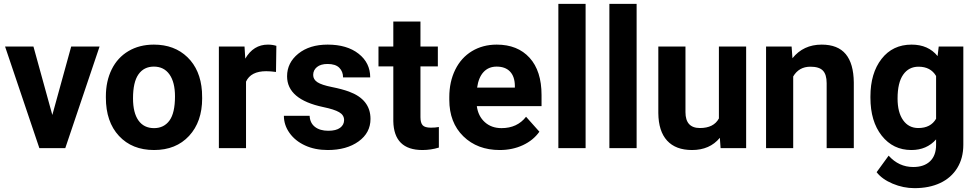

<svg xmlns="http://www.w3.org/2000/svg" viewBox="-20 -770 5082 998"><path d="M252 -172.4 350.1 -528.3H497.6L319.3 0H184.6L6.3 -528.3H153.8Z M530.3 -269Q530.3 -347.7 560.5 -409.2Q590.8 -470.7 647.7 -504.4Q704.6 -538.1 779.8 -538.1Q886.7 -538.1 954.3 -472.7Q1022 -407.2 1029.8 -294.9L1030.8 -258.8Q1030.8 -137.2 962.9 -63.7Q895 9.8 780.8 9.8Q666.5 9.8 598.4 -63.5Q530.3 -136.7 530.3 -262.7ZM671.4 -258.8Q671.4 -183.6 699.7 -143.8Q728 -104 780.8 -104Q832 -104 860.8 -143.3Q889.6 -182.6 889.6 -269Q889.6 -342.8 860.8 -383.3Q832 -423.8 779.8 -423.8Q728 -423.8 699.7 -383.5Q671.4 -343.3 671.4 -258.8Z M1414.6 -396Q1385.7 -399.9 1363.8 -399.9Q1283.7 -399.9 1258.8 -345.7V0H1117.7V-528.3H1251L1254.9 -465.3Q1297.4 -538.1 1372.6 -538.1Q1396 -538.1 1416.5 -531.7Z M1768.6 -146Q1768.6 -171.9 1742.9 -186.8Q1717.3 -201.7 1660.6 -213.4Q1472.2 -252.9 1472.2 -373.5Q1472.2 -443.8 1530.5 -491Q1588.9 -538.1 1683.1 -538.1Q1783.7 -538.1 1844 -490.7Q1904.3 -443.4 1904.3 -367.7H1763.2Q1763.2 -397.9 1743.7 -417.7Q1724.1 -437.5 1682.6 -437.5Q1647 -437.5 1627.4 -421.4Q1607.9 -405.3 1607.9 -380.4Q1607.9 -356.9 1630.1 -342.5Q1652.3 -328.1 1705.1 -317.6Q1757.8 -307.1 1793.9 -293.9Q1905.8 -252.9 1905.8 -151.9Q1905.8 -79.6 1843.8 -34.9Q1781.7 9.8 1683.6 9.8Q1617.2 9.8 1565.7 -13.9Q1514.2 -37.6 1484.9 -78.9Q1455.6 -120.1 1455.6 -168H1589.4Q1591.3 -130.4 1617.2 -110.4Q1643.1 -90.3 1686.5 -90.3Q1727.1 -90.3 1747.8 -105.7Q1768.6 -121.1 1768.6 -146Z M2165.5 -658.2V-528.3H2255.9V-424.8H2165.5V-161.1Q2165.5 -131.8 2176.8 -119.1Q2188 -106.4 2219.7 -106.4Q2243.2 -106.4 2261.2 -109.9V-2.9Q2219.7 9.8 2175.8 9.8Q2027.3 9.8 2024.4 -140.1V-424.8H1947.3V-528.3H2024.4V-658.2Z M2577.6 9.8Q2461.4 9.8 2388.4 -61.5Q2315.4 -132.8 2315.4 -251.5V-265.1Q2315.4 -344.7 2346.2 -407.5Q2377 -470.2 2433.3 -504.2Q2489.7 -538.1 2562 -538.1Q2670.4 -538.1 2732.7 -469.7Q2794.9 -401.4 2794.9 -275.9V-218.3H2458.5Q2465.3 -166.5 2499.8 -135.3Q2534.2 -104 2586.9 -104Q2668.5 -104 2714.4 -163.1L2783.7 -85.4Q2752 -40.5 2697.8 -15.4Q2643.6 9.8 2577.6 9.8ZM2561.5 -423.8Q2519.5 -423.8 2493.4 -395.5Q2467.3 -367.2 2460 -314.5H2656.2V-325.7Q2655.3 -372.6 2630.9 -398.2Q2606.4 -423.8 2561.5 -423.8Z M3023.9 0H2882.3V-750H3023.9Z M3289.1 0H3147.5V-750H3289.1Z M3721.7 -53.7Q3669.4 9.8 3577.1 9.8Q3492.2 9.8 3447.5 -39.1Q3402.8 -87.9 3401.9 -182.1V-528.3H3543V-187Q3543 -104.5 3618.2 -104.5Q3689.9 -104.5 3716.8 -154.3V-528.3H3858.4V0H3725.6Z M4094.7 -528.3 4099.1 -467.3Q4155.8 -538.1 4251 -538.1Q4335 -538.1 4376 -488.8Q4417 -439.5 4418 -341.3V0H4276.9V-337.9Q4276.9 -382.8 4257.3 -403.1Q4237.8 -423.3 4192.4 -423.3Q4132.8 -423.3 4103 -372.6V0H3961.9V-528.3Z M4504.4 -268.1Q4504.4 -389.6 4562.3 -463.9Q4620.1 -538.1 4718.3 -538.1Q4805.2 -538.1 4853.5 -478.5L4859.4 -528.3H4987.3V-17.6Q4987.3 51.8 4955.8 103Q4924.3 154.3 4867.2 181.2Q4810.1 208 4733.4 208Q4675.3 208 4620.1 184.8Q4564.9 161.6 4536.6 125L4599.1 39.1Q4651.9 98.1 4727.1 98.1Q4783.2 98.1 4814.5 68.1Q4845.7 38.1 4845.7 -17.1V-45.4Q4796.9 9.8 4717.3 9.8Q4622.1 9.8 4563.2 -64.7Q4504.4 -139.2 4504.4 -262.2ZM4645.5 -257.8Q4645.5 -186 4674.3 -145.3Q4703.1 -104.5 4753.4 -104.5Q4817.9 -104.5 4845.7 -152.8V-375Q4817.4 -423.3 4754.4 -423.3Q4703.6 -423.3 4674.6 -381.8Q4645.5 -340.3 4645.5 -257.8Z"/></svg>

Font: RobotoDraft
Style: Bold
Weight: 700
Version: Version 2.001150; 2014